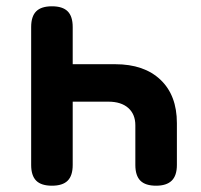

<svg xmlns="http://www.w3.org/2000/svg" viewBox="-20 -580 640 610"><path d="M145 -560Q179 -560 195 -544Q211 -528 211 -494V-376H346Q438 -376 490 -326.5Q542 -277 542 -189V-56Q542 -22 525.5 -6Q509 10 476 10Q442 10 426 -6Q410 -22 410 -56V-182Q410 -217 387.5 -237Q365 -257 324 -257H211V-56Q211 -22 195 -6Q179 10 145 10Q111 10 95 -6Q79 -22 79 -56V-494Q79 -528 95 -544Q111 -560 145 -560Z"/></svg>

Font: Maple Mono
Style: Bold
Weight: 700
Monospace: yes
Designer: subframe7536
Version: Version 7.200